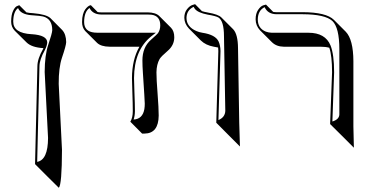

<svg xmlns="http://www.w3.org/2000/svg" viewBox="-20 -579 1757 915"><path d="M147 203.1 158.2 -264.2Q158.7 -299.3 185.1 -345.2Q186 -347.7 187 -349.6Q130.4 -353 106.4 -377L49.8 -433.1Q33.2 -450.7 33.2 -476.1Q33.2 -508.3 42.5 -527.6Q51.8 -546.9 62 -550.3L71.8 -554.2L106 -520Q118.2 -517.1 138.2 -516.1Q200.7 -510.7 220.2 -492.7L276.4 -436Q294.9 -416 295.4 -378.4Q294.9 -361.3 275.4 -304.2Q259.3 -256.3 259.8 -179.2L275.4 134.8Q274.9 300.8 260.3 315.9L203.6 259.8ZM157.2 192.4Q208.5 183.1 209 78.6L192.9 -235.8Q193.4 -316.4 209.5 -364.3Q228.5 -420.4 229 -435.1Q229 -489.3 185.1 -500.5Q170.9 -503.9 137.7 -505.9Q87.4 -508.3 70.8 -531.7Q67.9 -536.6 65.9 -540.5Q43.5 -523.4 43 -476.1Q43 -420.9 130.4 -416Q131.8 -416 132.3 -416Q203.6 -411.1 205.1 -377.9Q204.6 -361.8 193.8 -340.3Q168.5 -295.4 168 -263.7Z M725.6 -234.4Q725.6 -200.2 731 -132.3Q736.3 -63.5 736.3 -28.3Q735.4 57.1 668.5 57.6H657.2L601.1 1Q612.8 -18.1 612.8 -48.8Q612.8 -82.5 610.8 -139.2Q608.9 -185.1 608.9 -207Q609.4 -295.9 644.5 -356.4H502.4Q460.9 -356.9 442.4 -375L385.7 -431.6Q371.1 -447.8 371.1 -474.1Q371.1 -495.1 375.5 -510.5Q379.9 -525.9 386 -533.9Q392.1 -542 397.9 -546.9Q403.8 -551.8 408.2 -553.2L413.1 -554.2L445.3 -521.5Q453.6 -520 461.9 -520H684.1Q721.7 -519.5 738.8 -502.9L795.4 -446.3Q810.5 -430.2 810.5 -401.4Q810.5 -363.3 778.8 -336.4Q748.5 -310.5 740.7 -297.9Q726.1 -272 725.6 -234.4ZM658.7 -291Q658.7 -354 699.7 -389.6Q729 -415.5 732.9 -420.9Q743.7 -437 743.7 -458Q743.7 -502.9 702.6 -508.8Q693.8 -509.8 684.1 -509.8H461.9Q421.4 -510.7 406.7 -541Q381.3 -523.4 380.9 -474.1Q380.9 -428.7 429.7 -423.8Q437.5 -423.3 445.8 -422.9H722.7L700.2 -405.3Q619.6 -340.3 618.7 -207Q618.7 -185.1 620.6 -139.6Q623 -82.5 623 -48.8Q622.6 -25.9 616.7 -9.3Q659.7 -11.7 668 -59.1Q669.9 -71.3 669.9 -85Q669.9 -98.1 661.1 -230.5Q658.7 -265.1 658.7 -291Z M1010.7 5.9 1020.5 -335.9Q1020.5 -345.2 1019.5 -352.5Q1010.3 -354.5 999 -356.4Q960.4 -363.3 937 -386.2L880.4 -442.9Q858.9 -465.8 858.4 -494.1Q858.4 -519 871.3 -535.2Q884.3 -551.3 897 -555.2L909.7 -559.1L942.4 -525.9Q952.6 -522.5 971.7 -519Q1020 -510.7 1034.7 -496.1L1091.3 -439.5Q1113.8 -415.5 1114.3 -349.6L1120.1 5.4L1123.5 119.1L1066.9 62.5ZM1021 -6.8Q1052.7 -20 1053.7 -50.8L1047.4 -405.8Q1047.4 -479 1021 -495.6Q1008.3 -502.9 969.7 -509.3Q921.4 -518.6 907.7 -538.1Q904.8 -542.5 902.8 -546.4Q869.6 -530.8 868.7 -494.1Q868.7 -451.7 915.5 -431.2Q929.2 -425.3 944.3 -422.9Q1006.8 -413.6 1022 -380.9Q1030.3 -362.3 1030.8 -335.9Z M1553.2 12.2 1562.5 -233.9Q1562.5 -313.5 1549.3 -351.6Q1530.8 -356.4 1506.8 -356.4H1332Q1297.4 -356.9 1275.9 -377.9L1219.2 -434.6Q1198.7 -456.1 1198.2 -486.8Q1198.2 -514.6 1210.2 -532.2Q1222.2 -549.8 1234.9 -553.7L1247.6 -557.1L1281.7 -522.5Q1289.1 -521 1296.4 -521H1422.4Q1534.7 -520.5 1571.3 -484.4L1627.9 -427.7Q1663.6 -390.6 1664.1 -287.6V23.4Q1664.1 23.4 1666.5 125L1609.9 68.4ZM1564 0Q1596.2 -9.8 1597.2 -33.2V-344.2Q1597.2 -447.3 1564 -479Q1529.3 -510.7 1422.4 -511.2H1296.4Q1255.9 -512.2 1241.2 -544.9Q1209.5 -529.8 1208.5 -486.8Q1208.5 -443.4 1247.1 -428.2Q1260.7 -423.3 1275.4 -422.9H1450.2Q1530.3 -422.9 1555.2 -362.3Q1572.3 -319.8 1572.3 -233.9Z"/></svg>

Font: Linux Biolinum Shadow O
Style: Regular
Weight: 400
Designer: Philipp H. Poll
Foundry: Philipp H. Poll
Version: Version 1.0.4